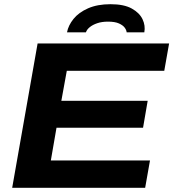

<svg xmlns="http://www.w3.org/2000/svg" viewBox="-20 -894 825 914"><path d="M38 0 159 -687H785L762 -557H298L272 -414H683L661 -286H249L222 -130H694L671 0ZM299 -740Q305 -773 330 -804Q355 -835 399.5 -854.5Q444 -874 506 -874Q570 -874 607 -853.5Q644 -833 658.5 -802.5Q673 -772 667 -740H583Q582 -751 573.5 -762.5Q565 -774 546 -782.5Q527 -791 494 -791Q465 -791 443 -783.5Q421 -776 407 -764.5Q393 -753 389 -740Z"/></svg>

Font: Archivo SemiExpanded
Style: Bold Italic
Weight: 700
Width: 6
Italic angle: -10°
Designer: Hector Gatti
Foundry: Omnibus-Type
Version: Version 2.001